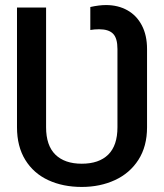

<svg xmlns="http://www.w3.org/2000/svg" viewBox="-20 -737 654 767"><path d="M47.9 -228.5V-707H164.1V-228.5Q164.1 -155.8 201.2 -119.4Q238.3 -83 306.6 -83Q375.5 -83 412.4 -119.4Q449.2 -155.8 449.2 -228.5V-541Q449.2 -584.5 431.6 -602.3Q414.1 -620.1 376 -620.1Q356.9 -620.1 340.8 -617.2V-709Q376 -716.8 403.3 -716.8Q451.7 -716.8 488.8 -696Q525.9 -675.3 546.6 -635.7Q567.4 -596.2 567.4 -541V-228.5Q567.4 -152.3 533 -98.6Q498.5 -44.9 439.2 -17.6Q379.9 9.8 306.6 9.8Q231.4 9.8 172.9 -17.3Q114.3 -44.4 81.1 -98.1Q47.9 -151.9 47.9 -228.5Z"/></svg>

Font: Pretendard Medium
Style: Regular
Weight: 500
Designer: Base glyphs from Inter by Rasmus Andersson; Hangeul glyphs from Noto Sans CJK(Source Han Sans) by Jang Soo-young and Kan
Foundry: Kil Hyung-jin
Version: Version 1.309